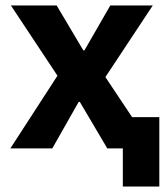

<svg xmlns="http://www.w3.org/2000/svg" viewBox="-20 -545 613 705"><path d="M431 140V0H374L273 -171H269L172 0H18L191 -267L20 -525H188L286 -360H290L385 -525H541L367 -262L465 -115H565V140Z"/></svg>

Font: IBM Plex Sans
Style: Bold
Weight: 700
Designer: Mike Abbink, Paul van der Laan, Pieter van Rosmalen
Foundry: Bold Monday
Version: Version 3.201